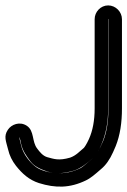

<svg xmlns="http://www.w3.org/2000/svg" viewBox="-22 -689 471 710"><path d="M378 -619 379 -618V-288C379 -239 372 -199 360 -169L350 -147C339 -123 328 -110 319 -102C296 -82 280 -69 275 -67C244 -52 215 -47 188 -49H186C164 -49 126 -59 109 -73C89 -88 64 -119 57 -148C53 -164 50 -176 49 -181V-182C53 -175 55 -163 56 -157C62 -130 76 -112 90 -93C105 -73 127 -64 152 -55C181 -45 213 -47 251 -58C279 -67 301 -87 320 -103C334 -114 343 -131 353 -155C370 -194 378 -238 378 -288V-618ZM328 -618V-288C328 -244 321 -206 307 -175C298 -155 290 -144 288 -142C273 -130 260 -114 237 -106C195 -94 178 -101 152 -108C136 -113 125 -127 116 -139C95 -165 106 -205 77 -224C51 -241 20 -229 7 -209C-9 -185 0 -168 8 -136C13 -114 23 -94 37 -76C60 -47 85 -24 122 -12C183 7 236 7 296 -22C311 -29 327 -42 352 -64C369 -78 384 -99 396 -126L406 -149C422 -189 429 -235 429 -288V-618C429 -645 406 -669 378 -669C350 -669 328 -645 328 -618Z"/></svg>

Font: AppleStorm
Style: CBo
Weight: 400
Foundry: Cannot Into Space Fonts
Version: Version 1.01